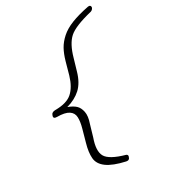

<svg xmlns="http://www.w3.org/2000/svg" viewBox="-204 -822 957 1068"><g transform="rotate(-30 275.0 -287.5)"><path d="M287 139Q210 122 172.5 94.5Q135 67 132 28.5Q129 -10 144 -62L166 -141Q177 -180 176 -208.5Q175 -237 151 -252.5Q127 -268 77 -268Q52 -268 59 -287Q64 -306 88 -306Q161 -306 196.5 -337.5Q232 -369 251 -433L273 -512Q285 -554 301 -583Q317 -612 346 -638Q375 -664 420.5 -682Q466 -700 532 -713Q541 -715 546 -710.5Q551 -706 549 -697Q544 -685 532 -681Q420 -654 381.5 -619.5Q343 -585 321 -506L299 -431Q281 -368 245 -335Q209 -302 154 -287Q186 -275 202.5 -259.5Q219 -244 225 -215Q231 -186 216 -143L194 -68Q168 5 188.5 42.5Q209 80 305 107Q316 112 312 123Q307 143 287 139Z"/></g></svg>

Font: Quicksand
Style: Italic
Weight: 400
Italic angle: -12°
Designer: Andrew Paglinawan
Foundry: Andrew Paglinawan
Version: 1.002